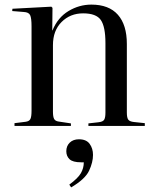

<svg xmlns="http://www.w3.org/2000/svg" viewBox="-20 -547 674 834"><path d="M43 0V-12L91 -18Q107 -20 112 -30Q117 -40 117 -66V-433Q117 -468 111 -481Q105 -494 83 -495L33 -499L34 -509L203 -518L208 -513L207 -415H208Q231 -471 277.5 -499Q324 -527 377 -527Q453 -527 492 -483Q531 -439 531 -356V-58Q531 -36 537 -27.5Q543 -19 562 -17L609 -12V0H364V-11L408 -16Q427 -18 432.5 -27Q438 -36 438 -58V-360Q438 -431 418 -460Q398 -489 341 -489Q285 -489 247.5 -451.5Q210 -414 210 -351V-62Q210 -40 215 -30.5Q220 -21 235 -19L288 -11V0ZM289 267 281 255Q319 227 331.5 205Q344 183 344 158H332Q296 158 282 144.5Q268 131 268 110Q268 87 283 72.5Q298 58 323 58Q355 58 369.5 78Q384 98 384 126Q384 158 367 194.5Q350 231 289 267Z"/></svg>

Font: Literata 72pt
Style: Regular
Weight: 400
Designer: Latin by Veronika Burian and Jose Scaglione. Greek by Irene Vlachou. Cyrillic by Vera Evstafieva.
Foundry: TypeTogether
Version: Version 3.002